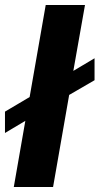

<svg xmlns="http://www.w3.org/2000/svg" viewBox="-32 -744 396 764"><path d="M22.9 0 68.8 -263.2 -12.2 -214.8V-299.8L85.9 -357.9L149.9 -724.1H306.2L259.8 -461.9L344.2 -512.2V-424.8L243.2 -366.2L179.2 0Z"/></svg>

Font: Archivo Expanded
Style: Bold Italic
Weight: 700
Width: 7
Italic angle: -10°
Designer: Hector Gatti
Foundry: Omnibus-Type
Version: Version 2.001